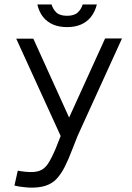

<svg xmlns="http://www.w3.org/2000/svg" viewBox="-20 -838 595 864"><path d="M529 -665 329 -226 305 -165Q288 -120 271.5 -87.5Q255 -55 235 -33.5Q215 -12 184.5 -2Q154 8 108 6Q98 5 86.5 4Q75 3 64 1Q53 -1 45 -3L60 -70Q64 -69 74.5 -67.5Q85 -66 95 -65Q135 -61 158 -69.5Q181 -78 196.5 -102Q212 -126 230 -168L253 -226L53 -664H130L291 -309L453 -665ZM282 -716Q246 -716 219 -727.5Q192 -739 174 -761.5Q156 -784 148 -818H212Q218 -797 233.5 -782Q249 -767 282 -767Q314 -767 330 -782Q346 -797 352 -818H416Q407 -784 389 -761.5Q371 -739 344 -727.5Q317 -716 282 -716Z"/></svg>

Font: Nata Sans
Style: Regular
Weight: 400
Designer: Daniel Uzquiano Cruz
Version: Version 1.001